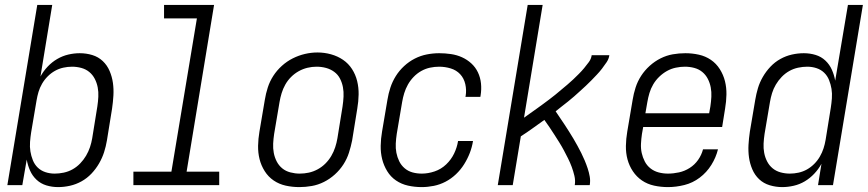

<svg xmlns="http://www.w3.org/2000/svg" viewBox="-20 -755 3540 783"><path d="M217 8Q192 8 169 1Q146 -6 129 -22Q112 -38 102.5 -59.5Q93 -81 89 -104L71 0H10L132 -735H193L145 -443Q157 -465 174.5 -483.5Q192 -502 213.5 -514.5Q235 -527 258.5 -532.5Q282 -538 305 -538Q332 -538 356.5 -530.5Q381 -523 399 -506Q417 -489 427 -465.5Q437 -442 440.5 -417Q444 -392 442.5 -365.5Q441 -339 437 -312L416 -182Q412 -158 404.5 -134.5Q397 -111 384 -88.5Q371 -66 353 -47Q335 -28 312.5 -15.5Q290 -3 265.5 2.5Q241 8 217 8ZM203 -47Q221 -47 240 -51Q259 -55 276 -64.5Q293 -74 307 -88.5Q321 -103 331 -120Q341 -137 347 -155Q353 -173 356 -191L377 -321Q380 -341 381 -360.5Q382 -380 378.5 -398.5Q375 -417 366.5 -433.5Q358 -450 344 -461.5Q330 -473 311.5 -478Q293 -483 274 -483Q256 -483 238 -479Q220 -475 204 -466Q188 -457 174.5 -443.5Q161 -430 151.5 -413.5Q142 -397 137 -380Q132 -363 129 -345L107 -215Q104 -196 102.5 -176Q101 -156 104 -137.5Q107 -119 114 -101.5Q121 -84 134 -71.5Q147 -59 165 -53Q183 -47 203 -47Z M524 0V-55H679L783 -680H649V-735H853L741 -55H874V0Z M1201 8Q1172 8 1145 2Q1118 -4 1096 -19Q1074 -34 1059.5 -57Q1045 -80 1038.5 -106Q1032 -132 1032.5 -160.5Q1033 -189 1038 -218L1060 -348Q1064 -373 1072 -398Q1080 -423 1094.5 -445.5Q1109 -468 1129.5 -486.5Q1150 -505 1174 -517Q1198 -529 1223.5 -535Q1249 -541 1275 -541Q1303 -541 1330 -533.5Q1357 -526 1379 -511Q1401 -496 1415.5 -473.5Q1430 -451 1436.5 -424.5Q1443 -398 1442.5 -369.5Q1442 -341 1437 -312L1416 -182Q1411 -157 1403 -132Q1395 -107 1380.5 -84.5Q1366 -62 1345.5 -43.5Q1325 -25 1301 -13Q1277 -1 1251.5 3.5Q1226 8 1201 8ZM1202 -47Q1221 -47 1239.5 -51Q1258 -55 1275.5 -64.5Q1293 -74 1307 -88Q1321 -102 1331 -119Q1341 -136 1347 -154.5Q1353 -173 1356 -191L1377 -321Q1380 -341 1381 -361Q1382 -381 1378.5 -399.5Q1375 -418 1366.5 -434.5Q1358 -451 1343 -462Q1328 -473 1309.5 -478Q1291 -483 1271 -483Q1252 -483 1233.5 -478.5Q1215 -474 1198 -464.5Q1181 -455 1167 -441Q1153 -427 1143.5 -410Q1134 -393 1128.5 -375Q1123 -357 1120 -339L1098 -209Q1095 -189 1094 -169.5Q1093 -150 1096.5 -131.5Q1100 -113 1108.5 -96.5Q1117 -80 1131 -68.5Q1145 -57 1164 -52Q1183 -47 1202 -47Z M1700 8Q1671 8 1644 2Q1617 -4 1595 -19Q1573 -34 1559 -57Q1545 -80 1538.5 -106Q1532 -132 1532.5 -160.5Q1533 -189 1538 -218L1560 -348Q1564 -373 1572 -397.5Q1580 -422 1594 -444.5Q1608 -467 1628 -485.5Q1648 -504 1671.5 -516Q1695 -528 1720.5 -533Q1746 -538 1771 -538Q1795 -538 1819 -534.5Q1843 -531 1864 -521.5Q1885 -512 1902 -496.5Q1919 -481 1929 -460Q1939 -439 1941.5 -415Q1944 -391 1940 -366Q1940 -365 1939.5 -363.5Q1939 -362 1939 -360H1878Q1878 -361 1878.5 -362Q1879 -363 1879 -364Q1883 -388 1877.5 -412Q1872 -436 1856.5 -452.5Q1841 -469 1818 -476Q1795 -483 1771 -483Q1752 -483 1733.5 -479Q1715 -475 1698 -465.5Q1681 -456 1667 -441.5Q1653 -427 1643.5 -410Q1634 -393 1628.5 -375Q1623 -357 1620 -339L1598 -209Q1595 -189 1594 -169.5Q1593 -150 1596.5 -132Q1600 -114 1608 -97.5Q1616 -81 1630 -69Q1644 -57 1662 -52Q1680 -47 1700 -47Q1726 -47 1752.5 -56Q1779 -65 1799.5 -84.5Q1820 -104 1832 -129Q1844 -154 1848 -180H1909Q1905 -155 1896 -131.5Q1887 -108 1873 -85.5Q1859 -63 1839.5 -44.5Q1820 -26 1797 -14Q1774 -2 1749 3Q1724 8 1700 8Z M2010 0 2132 -735H2193L2117 -275Q2130 -284 2143 -293.5Q2156 -303 2169 -312Q2182 -321 2194.5 -330.5Q2207 -340 2220 -349.5Q2233 -359 2245 -369Q2257 -379 2269.5 -389.5Q2282 -400 2294 -410Q2306 -420 2317.5 -431Q2329 -442 2340.5 -453.5Q2352 -465 2362 -477Q2372 -489 2381.5 -502Q2391 -515 2393 -530H2465Q2463 -515 2454 -501.5Q2445 -488 2435 -475Q2425 -462 2414 -450.5Q2403 -439 2392 -427.5Q2381 -416 2369 -405Q2357 -394 2345 -383Q2333 -372 2321 -361.5Q2309 -351 2296.5 -341Q2284 -331 2271 -321Q2258 -311 2246 -301Q2255 -287 2264.5 -273.5Q2274 -260 2283 -246Q2292 -232 2301 -218Q2310 -204 2318.5 -189.5Q2327 -175 2335 -160.5Q2343 -146 2350.5 -131Q2358 -116 2364.5 -100.5Q2371 -85 2376.5 -68.5Q2382 -52 2385 -35Q2388 -18 2385 0H2324Q2327 -19 2322.5 -38Q2318 -57 2311.5 -74.5Q2305 -92 2296.5 -109Q2288 -126 2279.5 -142Q2271 -158 2261 -174Q2251 -190 2241 -205.5Q2231 -221 2221 -236Q2211 -251 2200 -266Q2176 -249 2152.5 -232Q2129 -215 2104 -199L2071 0Z M2704 8Q2675 8 2647.5 2Q2620 -4 2598 -19Q2576 -34 2561 -56.5Q2546 -79 2539 -105Q2532 -131 2532.5 -160Q2533 -189 2538 -218L2560 -348Q2564 -373 2572 -398Q2580 -423 2594.5 -445.5Q2609 -468 2629.5 -486.5Q2650 -505 2674 -517Q2698 -529 2723.5 -533.5Q2749 -538 2775 -538Q2803 -538 2830 -532Q2857 -526 2879 -511Q2901 -496 2915.5 -473Q2930 -450 2936.5 -424Q2943 -398 2942.5 -369.5Q2942 -341 2937 -312L2925 -237H2603L2598 -209Q2595 -189 2594 -169Q2593 -149 2597 -131Q2601 -113 2609.5 -96.5Q2618 -80 2632.5 -68.5Q2647 -57 2665.5 -52Q2684 -47 2704 -47Q2726 -47 2749 -52Q2772 -57 2792.5 -70Q2813 -83 2827 -103Q2841 -123 2847 -146H2908Q2900 -113 2881 -82.5Q2862 -52 2833.5 -30.5Q2805 -9 2771 -0.5Q2737 8 2704 8ZM2872 -293 2877 -321Q2880 -341 2881 -360.5Q2882 -380 2878.5 -398.5Q2875 -417 2866.5 -433.5Q2858 -450 2844 -461.5Q2830 -473 2811.5 -478Q2793 -483 2773 -483Q2755 -483 2736 -479Q2717 -475 2700 -465.5Q2683 -456 2668.5 -442Q2654 -428 2644 -411Q2634 -394 2628.5 -375.5Q2623 -357 2620 -339L2612 -293Z M3170 8Q3144 8 3119 0.5Q3094 -7 3076 -24Q3058 -41 3048 -64.5Q3038 -88 3034.5 -113Q3031 -138 3032.5 -164.5Q3034 -191 3038 -218L3060 -348Q3064 -372 3071 -395.5Q3078 -419 3091 -441.5Q3104 -464 3122 -483Q3140 -502 3162.5 -514.5Q3185 -527 3209.5 -532.5Q3234 -538 3258 -538Q3283 -538 3306 -531Q3329 -524 3346 -508Q3363 -492 3372.5 -470.5Q3382 -449 3386 -426L3438 -735H3499L3377 0H3316L3330 -87Q3318 -65 3300.5 -46.5Q3283 -28 3262 -15.5Q3241 -3 3217 2.5Q3193 8 3170 8ZM3201 -47Q3219 -47 3237 -51Q3255 -55 3271 -64Q3287 -73 3300.5 -86.5Q3314 -100 3323.5 -116.5Q3333 -133 3338.5 -150Q3344 -167 3347 -185L3368 -315Q3371 -334 3372.5 -354Q3374 -374 3371 -392.5Q3368 -411 3361 -428.5Q3354 -446 3341 -458.5Q3328 -471 3310 -477Q3292 -483 3272 -483Q3254 -483 3235 -479Q3216 -475 3199 -465.5Q3182 -456 3168 -441.5Q3154 -427 3144 -410Q3134 -393 3128.5 -375Q3123 -357 3120 -339L3098 -209Q3095 -189 3094 -169.5Q3093 -150 3096.5 -131.5Q3100 -113 3108.5 -96.5Q3117 -80 3131 -68.5Q3145 -57 3163.5 -52Q3182 -47 3201 -47Z"/></svg>

Font: Iosevka Curly Light Oblique
Style: Regular
Weight: 300
Italic angle: -9°
Monospace: yes
Designer: Belleve Invis
Foundry: Belleve Invis
Version: Version 11.1.0; ttfautohint (v1.8.3)